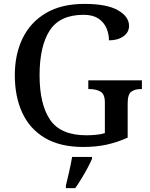

<svg xmlns="http://www.w3.org/2000/svg" viewBox="-20 -744 769 985"><path d="M407 10Q289 10 211 -36Q133 -82 94.5 -165Q56 -248 56 -358Q56 -466 96.5 -548.5Q137 -631 216.5 -677.5Q296 -724 413 -724Q528 -724 585 -691.5Q642 -659 642 -611Q642 -578 613 -557.5Q584 -537 539 -537Q539 -570 526 -600Q513 -630 484.5 -649Q456 -668 409 -668Q287 -668 235 -587.5Q183 -507 183 -358Q183 -209 237 -129.5Q291 -50 423 -50Q449 -50 473.5 -52.5Q498 -55 518 -61V-218Q518 -261 495.5 -274Q473 -287 439 -287H433V-332H708V-287H701Q672 -287 653.5 -273.5Q635 -260 635 -214V-38Q582 -14 527.5 -2Q473 10 407 10ZM318 208Q326 176 335 136Q344 96 350 61H452V71Q443 92 428.5 119Q414 146 397.5 173Q381 200 366 221H318Z"/></svg>

Font: Noto Serif Hentaigana Medium
Style: Regular
Weight: 500
Designer: Kazuhiro Yamada
Foundry: nipponia
Version: Version 1.000; ttfautohint (v1.8.4.7-5d5b)